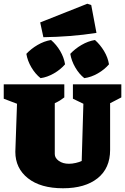

<svg xmlns="http://www.w3.org/2000/svg" viewBox="-22 -995 669 1027"><path d="M315 12Q195 12 127.5 -41.5Q60 -95 60 -183L69 -440L-2 -467V-544H322V-474Q309 -464 298.5 -457.5Q288 -451 271 -443V-171Q271 -150 292.5 -134.5Q314 -119 347 -119Q364 -119 383.5 -123.5Q403 -128 415 -134L424 -440L368 -467V-544H627V-474Q608 -464 588.5 -454Q569 -444 567 -443V-193Q567 -95 500 -41.5Q433 12 315 12ZM210 -796 193 -875 445 -975 466 -968 494 -819Q423 -808 352 -802.5Q281 -797 210 -796ZM195 -577Q167 -599 146 -634.5Q125 -670 119 -707Q144 -734 179 -754.5Q214 -775 251 -781Q280 -756 300 -722Q320 -688 326 -651Q302 -623 266.5 -602.5Q231 -582 195 -577ZM429 -577Q401 -599 380.5 -634.5Q360 -670 354 -707Q379 -734 414 -754.5Q449 -775 486 -781Q514 -756 534.5 -722Q555 -688 561 -651Q537 -623 501.5 -602.5Q466 -582 429 -577Z"/></svg>

Font: Piazzolla SC Black
Style: Regular
Weight: 900
Designer: Juan Pablo del Peral
Foundry: Huerta Tipografica
Version: Version 1.330